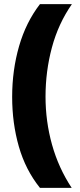

<svg xmlns="http://www.w3.org/2000/svg" viewBox="-20 -754 387 932"><path d="M39 -284Q39 -413 72.5 -529.5Q106 -646 174 -734H329Q263 -639 232 -523.5Q201 -408 201 -285Q201 -165 232.5 -52Q264 61 328 158H174Q104 71 71.5 -42.5Q39 -156 39 -284Z"/></svg>

Font: Noto Sans SemiCondensed Black
Style: Regular
Weight: 900
Width: 4
Designer: Monotype Design Team
Foundry: Monotype Imaging Inc.
Version: Version 2.013; ttfautohint (v1.8.4.7-5d5b)